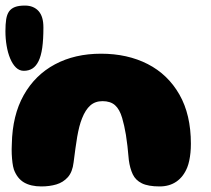

<svg xmlns="http://www.w3.org/2000/svg" viewBox="-28 -659 757 690"><path d="M120.5 11Q83 11 58.5 -3.2Q34 -17.5 22 -49.5Q18.5 -60.5 16.8 -74.5Q15 -88.5 14.2 -105.2Q13.5 -122 14.5 -141.5Q16.5 -244.5 57.2 -317Q98 -389.5 169.5 -427.8Q241 -466 335 -466Q430 -466 502.8 -428.8Q575.5 -391.5 616.8 -319.2Q658 -247 658 -142.5Q658 -125.5 656.5 -110.5Q655 -95.5 652.2 -82.2Q649.5 -69 645 -57.5Q631.5 -24 606.2 -6.5Q581 11 545.5 11Q504.5 11 481.8 -0.2Q459 -11.5 449 -32.8Q439 -54 435 -83.5Q432.5 -112 430 -134.2Q427.5 -156.5 424.5 -174.5Q421.5 -192.5 418.2 -207Q415 -221.5 411 -235Q402 -266 385.5 -280.8Q369 -295.5 340.5 -295.5Q314 -295.5 296.5 -280Q279 -264.5 267 -234Q261.5 -220.5 257.2 -204Q253 -187.5 249.5 -167.8Q246 -148 243 -125Q240 -102 236.5 -75.5Q232.5 -41 215.8 -22.2Q199 -3.5 174.5 3.8Q150 11 120.5 11ZM57.5 -404.5Q41.5 -404.5 29.2 -416.5Q17 -428.5 8.5 -449Q0 -469.5 -4.2 -494.8Q-8.5 -520 -8.5 -547Q-8.5 -572 -5.8 -589.5Q-3 -607 4.5 -617.8Q12 -628.5 25.8 -633.8Q39.5 -639 61.5 -639Q77.5 -639 90 -633.8Q102.5 -628.5 111 -618.8Q119.5 -609 123.8 -594.5Q128 -580 128 -560Q128 -517 123.8 -487.2Q119.5 -457.5 110.5 -439.2Q101.5 -421 88.5 -412.8Q75.5 -404.5 57.5 -404.5Z"/></svg>

Font: Gluten
Style: Bold
Weight: 700
Designer: Tyler Finck
Foundry: Etcetera Type Company
Version: Version 1.204